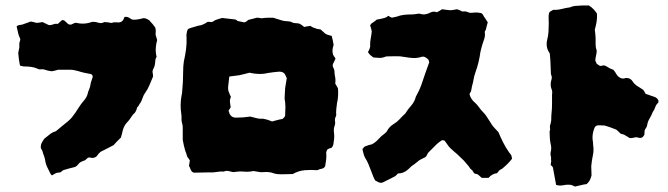

<svg xmlns="http://www.w3.org/2000/svg" viewBox="-20 -646 2452 705"><path d="M557 -499Q553 -485 552 -469.5Q551 -454 555 -437Q554 -436 553 -433.5Q552 -431 551 -429Q550 -419 549 -410.5Q548 -402 543 -393Q539 -386 540.5 -379Q542 -372 542 -365Q535 -349 529 -334Q523 -319 513 -305Q507 -297 504 -287.5Q501 -278 496 -269Q493 -266 491 -261.5Q489 -257 485 -253Q483 -252 482.5 -248Q482 -244 480 -241Q479 -239 478 -236.5Q477 -234 475 -232Q467 -225 461 -215Q455 -205 447 -197Q436 -186 431 -168Q430 -162 428 -155.5Q426 -149 424 -141Q417 -134 410.5 -127.5Q404 -121 397 -113Q385 -107 373 -100.5Q361 -94 350 -89Q342 -83 337.5 -75.5Q333 -68 321 -66Q320 -66 316 -66.5Q312 -67 307 -68Q302 -67 299 -63.5Q296 -60 291 -57Q281 -54 273 -49Q270 -46 267.5 -43Q265 -40 262 -37Q261 -36 259.5 -35.5Q258 -35 256 -33Q246 -31 236 -28Q226 -25 215 -22Q211 -21 208 -18Q205 -15 201 -13Q197 -12 193 -12Q189 -12 185 -10Q182 -9 178.5 -6.5Q175 -4 171 -2Q168 -4 166 -7Q159 -20 153 -33Q147 -46 145 -62Q144 -67 142 -72.5Q140 -78 138 -83Q137 -89 134.5 -94Q132 -99 130 -102Q129 -113 133 -121Q137 -129 143 -137Q152 -144 162.5 -152.5Q173 -161 185 -164Q197 -174 208.5 -183.5Q220 -193 230 -201Q235 -205 238 -208.5Q241 -212 244 -215Q251 -224 257 -232.5Q263 -241 269 -251Q277 -264 290 -279Q299 -290 302 -302Q304 -311 307.5 -318.5Q311 -326 312 -334Q313 -342 315.5 -348.5Q318 -355 320 -362Q322 -370 314 -374Q303 -376 291 -378.5Q279 -381 267 -385Q250 -390 237 -390H193Q191 -389 185 -387.5Q179 -386 174 -385Q171 -385 169.5 -384.5Q168 -384 166 -385Q156 -386 146.5 -389.5Q137 -393 126 -391Q125 -391 122.5 -392Q120 -393 117 -394Q106 -399 93.5 -400.5Q81 -402 69 -402Q65 -402 62 -403Q59 -404 55 -404Q54 -406 53 -408Q52 -410 52 -413Q50 -422 49 -432Q48 -442 47 -451Q49 -464 51 -471V-488Q52 -492 53.5 -496Q55 -500 54 -504Q49 -515 47.5 -521Q46 -527 41 -549Q46 -554 54 -554.5Q62 -555 68 -558Q74 -560 80.5 -562.5Q87 -565 93 -567Q98 -566 103 -565Q108 -564 114 -562Q119 -562 124.5 -563Q130 -564 136 -565Q142 -562 147.5 -559.5Q153 -557 159 -554Q167 -553 175.5 -556.5Q184 -560 192 -558L204 -569Q209 -575 217 -570L230 -558Q237 -554 243 -556.5Q249 -559 255 -562H261Q289 -555 320 -566Q331 -566 342 -562.5Q353 -559 363 -565Q372 -564 375.5 -564Q379 -564 386 -562H393Q394 -564 396 -564Q398 -564 399 -564H409Q428 -561 435 -578Q435 -580 436 -581.5Q437 -583 438 -584Q448 -585 454.5 -580.5Q461 -576 466 -574Q477 -573 484 -574.5Q491 -576 498 -577Q509 -582 520 -576Q523 -575 526 -573Q529 -571 531 -568Q536 -563 541 -557Q546 -551 550 -545Q551 -542 551.5 -539Q552 -536 552 -532Q552 -528 551.5 -524Q551 -520 552 -516Q553 -512 554.5 -508Q556 -504 557 -499Z M1221 -321Q1222 -309 1221.5 -297.5Q1221 -286 1219 -274Q1218 -271 1217.5 -268.5Q1217 -266 1217 -263Q1216 -256 1215 -247.5Q1214 -239 1214 -231Q1216 -224 1212.5 -217Q1209 -210 1210 -202Q1212 -193 1208.5 -183.5Q1205 -174 1206 -163Q1209 -142 1205 -124Q1205 -111 1197 -103Q1196 -102 1193 -102Q1190 -102 1188 -100Q1181 -99 1179 -90Q1179 -88 1178 -86.5Q1177 -85 1178 -83Q1179 -71 1177.5 -59.5Q1176 -48 1174 -36Q1170 -28 1161.5 -26.5Q1153 -25 1145 -21Q1122 -23 1099 -21Q1076 -19 1055 -7Q1045 -7 1035 -6.5Q1025 -6 1015 -6Q1008 -6 1001 -6.5Q994 -7 987 -9Q977 -13 967 -14Q957 -15 948 -14Q938 -13 929 -15Q920 -17 911 -18Q901 -16 892 -15.5Q883 -15 873 -16Q863 -17 854.5 -16Q846 -15 836 -14Q828 -16 819 -18Q810 -20 802 -16Q788 -17 775 -14.5Q762 -12 748 -13Q734 -13 720.5 -12.5Q707 -12 693 -12Q691 -12 687 -14Q681 -19 679.5 -24.5Q678 -30 674 -37Q675 -42 675.5 -46.5Q676 -51 677 -57Q675 -61 672 -64.5Q669 -68 667 -72Q666 -77 664 -82.5Q662 -88 660 -93Q657 -103 655 -112.5Q653 -122 651 -132V-163Q651 -171 651 -178.5Q651 -186 649 -192Q646 -201 646.5 -209Q647 -217 646 -225Q640 -262 647 -297Q649 -304 649 -311Q649 -318 650 -325Q652 -345 652 -363.5Q652 -382 653 -401Q654 -406 654 -410.5Q654 -415 655 -420Q660 -442 663 -464Q666 -486 665 -508Q664 -515 665 -521.5Q666 -528 667 -532Q669 -539 673.5 -541Q678 -543 682 -544Q690 -546 699 -549Q708 -552 716 -553Q724 -555 730.5 -558.5Q737 -562 743 -566Q747 -566 750.5 -565.5Q754 -565 758 -565Q763 -567 767 -570Q771 -573 776 -574Q781 -576 786.5 -577.5Q792 -579 796 -580Q807 -579 818 -577.5Q829 -576 839 -575Q847 -575 851 -570L852 -569Q858 -568 864 -566.5Q870 -565 876 -564Q881 -564 884.5 -567Q888 -570 892 -573Q900 -575 908 -577Q916 -579 923 -581Q930 -581 936 -579.5Q942 -578 949 -580Q957 -581 966 -581Q975 -581 983 -581Q997 -577 1010 -572.5Q1023 -568 1036 -568Q1040 -567 1043.5 -567Q1047 -567 1050 -565Q1057 -561 1064.5 -561Q1072 -561 1080 -559L1088 -554Q1094 -550 1097 -547Q1105 -549 1120 -551Q1127 -545 1139 -542Q1142 -540 1147 -539.5Q1152 -539 1157 -538Q1162 -534 1166 -530Q1170 -526 1175 -522Q1180 -519 1186 -517.5Q1192 -516 1198 -514Q1200 -506 1202 -497.5Q1204 -489 1205 -481Q1202 -472 1201 -463.5Q1200 -455 1203 -445Q1205 -441 1207.5 -438Q1210 -435 1212 -431Q1210 -426 1207.5 -421Q1205 -416 1203 -412Q1200 -405 1203.5 -398.5Q1207 -392 1208 -386Q1208 -381 1208.5 -375.5Q1209 -370 1210 -366Q1213 -354 1211 -339Q1213 -335 1216 -330.5Q1219 -326 1221 -321ZM1033 -359Q1032 -361 1031 -363.5Q1030 -366 1029 -368Q1023 -383 1006 -383Q996 -382 985.5 -381Q975 -380 964 -378Q947 -374 930 -374.5Q913 -375 896 -379Q887 -377 878.5 -374.5Q870 -372 860 -370Q851 -369 841.5 -367.5Q832 -366 822 -365Q821 -356 820 -347.5Q819 -339 818 -331Q816 -315 822 -304Q823 -300 825 -296.5Q827 -293 828 -290Q823 -280 824.5 -270Q826 -260 827 -252Q821 -243 819 -239Q821 -236 821.5 -233Q822 -230 823 -228Q830 -214 846 -214Q860 -214 873 -215Q886 -216 899 -218Q913 -214 924.5 -211.5Q936 -209 946 -210Q957 -208 964.5 -205.5Q972 -203 979 -200Q990 -203 999.5 -205.5Q1009 -208 1017 -209Q1026 -216 1027 -222Q1027 -230 1027.5 -238.5Q1028 -247 1028 -254Q1028 -263 1027 -270.5Q1026 -278 1025 -284Q1026 -295 1026 -304.5Q1026 -314 1027 -323Q1029 -332 1030 -340.5Q1031 -349 1033 -359Z M1860 -63Q1847 -46 1828 -30Q1825 -27 1821 -25Q1817 -23 1814 -21Q1812 -18 1809.5 -15.5Q1807 -13 1805 -10Q1795 -9 1787.5 -4.5Q1780 0 1774 7H1749Q1743 2 1737.5 -3Q1732 -8 1724 -8Q1719 -11 1717 -16Q1715 -21 1710 -24Q1706 -27 1704 -31Q1702 -35 1698 -39Q1691 -48 1683.5 -56Q1676 -64 1668 -71Q1663 -76 1658 -80.5Q1653 -85 1648 -89Q1632 -103 1628 -108Q1624 -113 1613 -129Q1605 -133 1601 -130Q1597 -127 1592.5 -124Q1588 -121 1584 -117L1552 -85Q1551 -83 1549 -79.5Q1547 -76 1545 -72Q1544 -71 1543 -70Q1542 -69 1540 -68Q1533 -64 1526 -61Q1519 -58 1514 -53Q1502 -43 1490 -35Q1486 -31 1482.5 -27.5Q1479 -24 1475 -21Q1460 -9 1441 -9Q1439 -7 1436.5 -4Q1434 -1 1431 1Q1421 6 1408.5 12.5Q1396 19 1383 25Q1376 26 1370.5 23.5Q1365 21 1358 17Q1353 9 1349.5 -0.5Q1346 -10 1342 -20Q1338 -31 1333 -43Q1328 -55 1321 -66Q1317 -73 1315 -81Q1313 -89 1311 -97Q1311 -101 1314 -102Q1316 -107 1322 -109Q1327 -111 1333 -113Q1339 -115 1345 -116Q1359 -123 1369.5 -135Q1380 -147 1393 -156Q1395 -158 1397 -160Q1399 -162 1400 -163Q1409 -181 1426 -191Q1438 -198 1447.5 -208.5Q1457 -219 1468 -229Q1478 -245 1490 -258.5Q1502 -272 1507 -291Q1513 -302 1518 -312.5Q1523 -323 1527 -334Q1534 -355 1541.5 -376.5Q1549 -398 1556 -417Q1555 -425 1551.5 -428.5Q1548 -432 1543 -435Q1535 -440 1527 -437Q1511 -432 1496 -433Q1481 -434 1464 -437Q1449 -440 1433.5 -439.5Q1418 -439 1403 -439Q1396 -439 1393 -437Q1383 -433 1372.5 -433.5Q1362 -434 1351 -435Q1345 -439 1340 -443.5Q1335 -448 1331 -455Q1333 -458 1334.5 -461Q1336 -464 1337 -467Q1338 -470 1339 -473.5Q1340 -477 1339 -481Q1339 -494 1341.5 -506Q1344 -518 1345 -531Q1344 -536 1342.5 -542Q1341 -548 1339 -553Q1341 -555 1341.5 -556.5Q1342 -558 1343 -559Q1348 -563 1353 -566Q1358 -569 1362 -573Q1365 -575 1368 -575Q1371 -575 1375 -576Q1384 -578 1391.5 -580Q1399 -582 1406 -588Q1411 -584 1419 -581Q1429 -583 1437 -585Q1450 -590 1463.5 -591.5Q1477 -593 1490 -593Q1495 -593 1500.5 -593.5Q1506 -594 1511 -595Q1518 -597 1524 -595Q1530 -593 1537 -593Q1549 -594 1560.5 -600Q1572 -606 1584 -601Q1590 -604 1594.5 -606.5Q1599 -609 1603 -612Q1619 -610 1626.5 -609Q1634 -608 1640.5 -609Q1647 -610 1658 -612Q1662 -611 1665.5 -609.5Q1669 -608 1673 -606Q1675 -605 1677.5 -604Q1680 -603 1682 -604Q1690 -605 1697.5 -601.5Q1705 -598 1712 -599Q1718 -600 1724 -600Q1730 -600 1735 -600Q1739 -599 1742 -598.5Q1745 -598 1747 -598Q1753 -594 1755 -589Q1757 -584 1760 -581L1771 -564Q1767 -551 1764 -537Q1763 -536 1761.5 -533Q1760 -530 1760 -528Q1762 -516 1758.5 -504.5Q1755 -493 1751 -482Q1749 -476 1747.5 -469.5Q1746 -463 1744 -455Q1739 -417 1726 -381Q1721 -368 1719 -355Q1717 -342 1713 -329Q1712 -325 1711.5 -320.5Q1711 -316 1710 -313Q1709 -309 1707 -306.5Q1705 -304 1704 -300Q1709 -281 1724 -269Q1732 -262 1739 -252Q1746 -242 1755 -233Q1761 -227 1766 -219.5Q1771 -212 1776 -204Q1783 -193 1786.5 -187.5Q1790 -182 1795 -177Q1800 -172 1810 -161Q1818 -142 1827.5 -123Q1837 -104 1849 -87Q1851 -84 1854 -80.5Q1857 -77 1858 -74Q1859 -72 1859 -69.5Q1859 -67 1860 -63Z M2398 -276Q2397 -275 2397.5 -272.5Q2398 -270 2397 -269Q2389 -262 2386 -252.5Q2383 -243 2377 -235Q2372 -222 2365 -210.5Q2358 -199 2356 -185Q2355 -180 2352 -176Q2349 -172 2347 -167Q2347 -163 2346.5 -158.5Q2346 -154 2346 -151Q2339 -137 2325 -140Q2318 -144 2305 -140Q2302 -139 2298.5 -139Q2295 -139 2292 -139Q2288 -142 2283.5 -144.5Q2279 -147 2274 -150Q2271 -152 2267 -153Q2263 -154 2259 -155Q2255 -159 2251.5 -162.5Q2248 -166 2243 -170Q2234 -174 2223.5 -177.5Q2213 -181 2201 -185Q2197 -185 2191 -185.5Q2185 -186 2179 -186Q2165 -186 2162 -174Q2158 -164 2156.5 -153.5Q2155 -143 2156 -133Q2157 -128 2157.5 -123Q2158 -118 2158 -113Q2161 -93 2157 -76Q2153 -57 2151 -36Q2151 -27 2151.5 -18.5Q2152 -10 2152 -2Q2150 7 2146 15Q2142 23 2134 30Q2124 31 2113 34Q2102 37 2091 39Q2088 37 2084 35.5Q2080 34 2077 33Q2063 31 2049.5 34Q2036 37 2022 33L2010 -32Q2008 -34 2006 -36.5Q2004 -39 2002 -40Q2003 -44 2003 -47.5Q2003 -51 2004 -55Q2003 -59 2003.5 -64.5Q2004 -70 2002 -74Q2002 -77 2001.5 -80.5Q2001 -84 2002 -87Q2006 -103 2002 -117Q2001 -122 2000 -128Q1999 -134 1999 -138Q1999 -146 1998.5 -151.5Q1998 -157 1998 -164Q2001 -169 1999.5 -176.5Q1998 -184 2001 -189Q2001 -190 2002.5 -196Q2004 -202 2004 -204Q2004 -222 2005.5 -234.5Q2007 -247 2007 -266V-299Q2009 -310 2005.5 -318Q2002 -326 2002 -336Q2002 -345 2005 -354Q2008 -363 2003 -373Q2002 -392 2001.5 -410Q2001 -428 1999 -446Q1999 -450 1998 -451Q1983 -472 1989 -499Q1993 -514 1994 -529Q1995 -544 1995 -560Q1995 -570 1994.5 -580Q1994 -590 1996 -598Q1998 -603 2002.5 -605Q2007 -607 2011 -610Q2027 -609 2042 -613Q2057 -617 2073 -619Q2084 -624 2096 -624.5Q2108 -625 2120 -626H2142Q2152 -620 2159.5 -612Q2167 -604 2172 -596Q2173 -580 2170.5 -565.5Q2168 -551 2164 -537Q2165 -529 2166 -520.5Q2167 -512 2167 -504Q2167 -493 2167 -482Q2167 -471 2171 -460Q2171 -451 2168.5 -441.5Q2166 -432 2166 -423Q2171 -414 2170 -413.5Q2169 -413 2181 -405Q2186 -403 2190 -404.5Q2194 -406 2197 -406Q2203 -405 2207.5 -402Q2212 -399 2216 -397Q2222 -393 2232 -390Q2239 -382 2243.5 -373.5Q2248 -365 2258 -360Q2266 -356 2273.5 -358.5Q2281 -361 2290 -358Q2298 -355 2302.5 -347.5Q2307 -340 2317 -332Q2320 -330 2327.5 -325.5Q2335 -321 2342 -316Q2344 -313 2346.5 -309Q2349 -305 2351 -301Q2359 -299 2366.5 -296Q2374 -293 2381 -291Q2393 -288 2398 -276Z"/></svg>

Font: Daruma Drop One
Style: Regular
Weight: 400
Designer: Maniackers Design
Version: Version 1.000